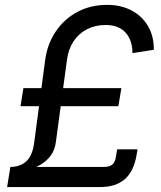

<svg xmlns="http://www.w3.org/2000/svg" viewBox="-20 -757 650 777"><path d="M18.6 -58.6 22 -81.5Q61 -81.5 86.2 -104Q111.3 -126.5 118.2 -178.7L162.6 -512.7Q171.4 -579.1 205.6 -629.6Q239.7 -680.2 293.2 -708.7Q346.7 -737.3 413.6 -737.3Q469.7 -737.3 512.5 -714.6Q555.2 -691.9 579.1 -651.1Q603 -610.4 602.5 -555.7L516.1 -542Q515.6 -595.7 487.5 -625.7Q459.5 -655.8 407.7 -655.8Q365.2 -655.8 332 -638.7Q298.8 -621.6 277.8 -590.1Q256.8 -558.6 251 -515.1L206.1 -182.1Q201.7 -149.4 185.3 -127.4Q168.9 -105.5 146.2 -91.8Q123.5 -78.1 99.1 -70.8Q74.7 -63.5 53.2 -61Q31.7 -58.6 18.6 -58.6ZM8.8 0 22 -81.5H401.4Q422.9 -81.5 434.3 -90.8Q445.8 -100.1 449.2 -122.6L454.1 -152.8H536.6L532.7 -129.9Q521.5 -63.5 484.9 -31.7Q448.2 0 384.8 0ZM63 -327.1 74.7 -400.4H471.2L459 -327.1Z"/></svg>

Font: Adwaita Sans
Style: Italic
Weight: 400
Italic angle: -9.39999°
Designer: Rasmus Andersson
Foundry: rsms
Version: Version 4.001;git-9221beed3